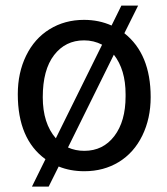

<svg xmlns="http://www.w3.org/2000/svg" viewBox="-20 -610 606 695"><path d="M44.4 -269Q44.4 -346.7 74.5 -408.4Q104.5 -470.2 159.4 -504.2Q214.4 -538.1 284.2 -538.1Q337.9 -538.1 383.8 -517.6L419.4 -589.8H480L430.2 -489.7Q525.4 -414.6 525.4 -258.3Q525.4 -181.2 495.1 -119.1Q464.8 -57.1 410.2 -23.7Q355.5 9.8 285.2 9.8Q234.4 9.8 192.4 -7.3L156.2 65.4H95.7L144.5 -33.7Q44.4 -106.4 44.4 -269ZM134.8 -258.3Q134.8 -163.6 182.1 -109.4L349.6 -448.2Q319.3 -463.9 284.2 -463.9Q216.8 -463.9 175.8 -410.6Q134.8 -357.4 134.8 -258.3ZM434.6 -269Q434.6 -357.9 392.1 -412.1L226.1 -76.2Q252.9 -64 285.2 -64Q353 -64 393.8 -117.4Q434.6 -170.9 434.6 -261.2Z"/></svg>

Font: Roboto
Style: Regular
Weight: 400
Designer: Google
Version: Version 2.001047; 2015